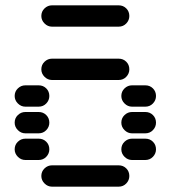

<svg xmlns="http://www.w3.org/2000/svg" viewBox="-20 -710 640 720"><path d="M135 -50Q135 -34 147 -22Q159 -10 175 -10H425Q442 -10 453.5 -22Q465 -34 465 -50Q465 -67 453.5 -78.5Q442 -90 425 -90H175Q159 -90 147 -78.5Q135 -67 135 -50ZM435 -150Q435 -134 447 -122Q459 -110 475 -110H525Q542 -110 553.5 -122Q565 -134 565 -150Q565 -167 553.5 -178.5Q542 -190 525 -190H475Q459 -190 447 -178.5Q435 -167 435 -150ZM35 -150Q35 -134 47 -122Q59 -110 75 -110H125Q142 -110 153.5 -122Q165 -134 165 -150Q165 -167 153.5 -178.5Q142 -190 125 -190H75Q59 -190 47 -178.5Q35 -167 35 -150ZM435 -250Q435 -234 447 -222Q459 -210 475 -210H525Q542 -210 553.5 -222Q565 -234 565 -250Q565 -267 553.5 -278.5Q542 -290 525 -290H475Q459 -290 447 -278.5Q435 -267 435 -250ZM35 -250Q35 -234 47 -222Q59 -210 75 -210H125Q142 -210 153.5 -222Q165 -234 165 -250Q165 -267 153.5 -278.5Q142 -290 125 -290H75Q59 -290 47 -278.5Q35 -267 35 -250ZM435 -350Q435 -334 447 -322Q459 -310 475 -310H525Q542 -310 553.5 -322Q565 -334 565 -350Q565 -367 553.5 -378.5Q542 -390 525 -390H475Q459 -390 447 -378.5Q435 -367 435 -350ZM35 -350Q35 -334 47 -322Q59 -310 75 -310H125Q142 -310 153.5 -322Q165 -334 165 -350Q165 -367 153.5 -378.5Q142 -390 125 -390H75Q59 -390 47 -378.5Q35 -367 35 -350ZM135 -450Q135 -434 147 -422Q159 -410 175 -410H425Q442 -410 453.5 -422Q465 -434 465 -450Q465 -467 453.5 -478.5Q442 -490 425 -490H175Q159 -490 147 -478.5Q135 -467 135 -450ZM135 -650Q135 -634 147 -622Q159 -610 175 -610H425Q442 -610 453.5 -622Q465 -634 465 -650Q465 -667 453.5 -678.5Q442 -690 425 -690H175Q159 -690 147 -678.5Q135 -667 135 -650Z"/></svg>

Font: Matrix Sans Raster
Style: Regular
Weight: 400
Designer: Brad Neil
Version: Version 1.100